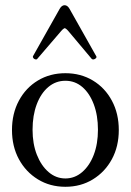

<svg xmlns="http://www.w3.org/2000/svg" viewBox="-20 -706 502 737"><path d="M231 11Q172 11 125.5 -17.5Q79 -46 52.5 -95Q26 -144 26 -207Q26 -270 52.5 -319.5Q79 -369 125.5 -397Q172 -425 231 -425Q290 -425 336.5 -397Q383 -369 409.5 -319.5Q436 -270 436 -207Q436 -144 409.5 -95Q383 -46 336.5 -17.5Q290 11 231 11ZM231 -21Q267 -21 295.5 -45.5Q324 -70 340 -112Q356 -154 356 -208Q356 -263 340 -305.5Q324 -348 296 -372Q268 -396 231 -396Q194 -396 165.5 -372Q137 -348 121 -305.5Q105 -263 105 -208Q105 -154 121.5 -112Q138 -70 166.5 -45.5Q195 -21 231 -21ZM123 -480Q121 -477 116 -478Q111 -479 108 -483Q105 -487 107 -491L209 -672Q217 -686 228 -686Q239 -686 247 -672L349 -491Q352 -487 348.5 -483Q345 -479 340 -478Q335 -477 332 -480L243 -586Q238 -592 234 -595Q230 -598 228 -598Q227 -598 223 -595Q219 -592 214 -586Z"/></svg>

Font: Junicode VF
Style: Regular
Weight: 400
Designer: Peter S. Baker
Version: Version 2.213